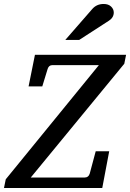

<svg xmlns="http://www.w3.org/2000/svg" viewBox="-40 -947 655 967"><path d="M595 -671 586 -626 115 -53H387Q406 -53 412 -73L442 -185H510L475 0H-20L-11 -44L458 -619H224Q206 -619 200 -600L173 -512H104L136 -671ZM533 -884Q533 -859 509 -843L359 -746H289L425 -902Q447 -927 482 -927Q506 -927 519.5 -914Q533 -901 533 -884Z"/></svg>

Font: Veleka
Style: Italic
Weight: 400
Italic angle: -12°
Designer: Stefan Peev, Context Ltd, 2016; SIL International, 1997-2014.
Foundry: Stefan Peev, Context Ltd, 2016
Version: Version 1.000